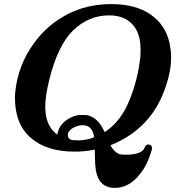

<svg xmlns="http://www.w3.org/2000/svg" viewBox="-20 -723 909 937"><path d="M704 -18Q712 -18 717 -13Q722 -8 722 0Q722 7 710 41Q700 70 680 103Q621 194 541 194Q463 194 448 109Q444 86 443 41V7L433 9Q391 17 344 17Q208 17 130.5 -50Q53 -117 53 -245Q53 -264 54 -270Q67 -408 151 -519Q213 -603 308.5 -653Q404 -703 523 -703Q641 -703 714.5 -652.5Q788 -602 808 -511Q815 -474 815 -445Q815 -378 791 -307Q724 -96 519 -14L525 -4Q541 20 561 29Q573 32 592 32Q674 32 686 -3Q692 -18 704 -18ZM666 -482Q666 -561 626 -604.5Q586 -648 512 -648Q412 -648 335 -573Q261 -499 220 -332Q201 -255 201 -202Q201 -114 252 -72L259 -66L262 -76Q269 -108 296 -130.5Q323 -153 359 -161Q365 -162 382 -162Q404 -162 410 -160Q456 -147 484 -92L491 -78L498 -83Q572 -134 612 -235Q653 -334 665 -447Q666 -455 666 -482ZM383 -112Q359 -112 335 -98Q311 -84 311 -63Q311 -50 324 -42Q332 -38 366 -38Q397 -39 429 -49Q439 -53 439 -56Q439 -57 438 -61Q437 -64 437 -67Q425 -112 383 -112Z"/></svg>

Font: MathJax_Math
Style: Bold Italic
Weight: 700
Version: Version 1.1